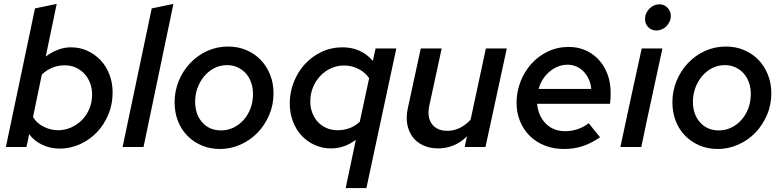

<svg xmlns="http://www.w3.org/2000/svg" viewBox="-20 -752 4007 982"><path d="M556 -279Q556 -219 534.5 -167Q513 -115 476 -76Q439 -37 389.5 -14.5Q340 8 285 8Q237 8 196 -11.5Q155 -31 129 -66Q126 -49 122.5 -33Q119 -17 115 0H10Q48 -178 84.5 -354.5Q121 -531 159 -709Q187 -715 214.5 -720.5Q242 -726 270 -732Q256 -664 242 -597.5Q228 -531 214 -463Q242 -484 275 -497Q308 -510 344 -510Q388 -510 426.5 -492.5Q465 -475 494 -444.5Q523 -414 539.5 -371.5Q556 -329 556 -279ZM311 -418Q244 -418 194 -371Q183 -316 171.5 -262.5Q160 -209 149 -154Q167 -122 203 -104Q239 -86 278 -86Q311 -86 342.5 -99.5Q374 -113 398 -137Q422 -161 436.5 -194.5Q451 -228 451 -269Q451 -301 440.5 -328Q430 -355 411.5 -375Q393 -395 367.5 -406.5Q342 -418 311 -418Z M867 -732 714 0H607L756 -709Z M873 -229Q873 -286 894 -337.5Q915 -389 952 -428.5Q989 -468 1039 -491Q1089 -514 1147 -514Q1197 -514 1239.5 -496Q1282 -478 1313 -446Q1344 -414 1361.5 -370Q1379 -326 1379 -275Q1379 -215 1356.5 -163Q1334 -111 1296.5 -72.5Q1259 -34 1209 -12Q1159 10 1105 10Q1055 10 1013 -7.5Q971 -25 939.5 -56.5Q908 -88 890.5 -132Q873 -176 873 -229ZM1111 -85Q1144 -85 1173.5 -99Q1203 -113 1225.5 -138Q1248 -163 1261 -197Q1274 -231 1274 -272Q1274 -303 1264.5 -330Q1255 -357 1237.5 -376.5Q1220 -396 1195.5 -407.5Q1171 -419 1142 -419Q1106 -419 1076 -403.5Q1046 -388 1024 -361.5Q1002 -335 990 -301.5Q978 -268 978 -232Q978 -167 1014.5 -126Q1051 -85 1111 -85Z M1673 7Q1628 7 1589.5 -10.5Q1551 -28 1522.5 -58.5Q1494 -89 1478 -131.5Q1462 -174 1462 -224Q1462 -280 1482.5 -332Q1503 -384 1539 -423.5Q1575 -463 1624.5 -486.5Q1674 -510 1732 -510Q1779 -510 1818.5 -492.5Q1858 -475 1887 -440Q1891 -457 1894 -472.5Q1897 -488 1901 -504H2007L1854 210H1748Q1761 148 1774 86.5Q1787 25 1800 -37Q1742 7 1673 7ZM1567 -233Q1567 -201 1577.5 -174Q1588 -147 1606.5 -127.5Q1625 -108 1650.5 -97Q1676 -86 1706 -86Q1738 -86 1766.5 -96Q1795 -106 1820 -129Q1832 -185 1844 -240.5Q1856 -296 1868 -352Q1847 -383 1812.5 -400Q1778 -417 1740 -417Q1704 -417 1672.5 -402.5Q1641 -388 1617.5 -363Q1594 -338 1580.5 -304.5Q1567 -271 1567 -233Z M2239 -504 2176 -213Q2163 -154 2188.5 -118.5Q2214 -83 2268 -83Q2334 -83 2387 -140Q2407 -231 2426 -322Q2445 -413 2465 -504H2572Q2545 -377 2517.5 -252Q2490 -127 2463 0H2357Q2359 -14 2362.5 -27.5Q2366 -41 2368 -55Q2337 -23 2299 -8Q2261 7 2221 7Q2178 7 2144.5 -8.5Q2111 -24 2090.5 -51.5Q2070 -79 2063 -116.5Q2056 -154 2066 -199Q2083 -276 2099 -351.5Q2115 -427 2132 -504Z M3049 -50Q3002 -18 2958.5 -4Q2915 10 2864 10Q2811 10 2766.5 -7.5Q2722 -25 2690 -56.5Q2658 -88 2640 -131.5Q2622 -175 2622 -226Q2622 -282 2642 -334Q2662 -386 2697.5 -425.5Q2733 -465 2782 -488.5Q2831 -512 2889 -512Q2933 -512 2970.5 -496.5Q3008 -481 3036 -453Q3064 -425 3081 -387.5Q3098 -350 3102 -305Q3103 -295 3103 -285Q3103 -275 3103 -265Q3103 -257 3102.5 -247.5Q3102 -238 3100 -221H2727Q2733 -159 2771.5 -120Q2810 -81 2871 -81Q2903 -81 2934.5 -91.5Q2966 -102 2991 -122Q3005 -104 3019.5 -86Q3034 -68 3049 -50ZM2883 -421Q2857 -421 2833.5 -411.5Q2810 -402 2790.5 -385.5Q2771 -369 2756.5 -346.5Q2742 -324 2735 -297H3004Q3002 -323 2992 -345.5Q2982 -368 2966 -385Q2950 -402 2928.5 -411.5Q2907 -421 2883 -421Z M3338 -596Q3312 -596 3295.5 -613Q3279 -630 3279 -655Q3279 -670 3285 -683.5Q3291 -697 3301 -707.5Q3311 -718 3324.5 -724Q3338 -730 3353 -730Q3378 -730 3394.5 -712Q3411 -694 3411 -671Q3411 -656 3405 -642.5Q3399 -629 3389 -618.5Q3379 -608 3365.5 -602Q3352 -596 3338 -596ZM3368 -504Q3341 -377 3313.5 -252Q3286 -127 3260 0H3153Q3180 -127 3207 -252Q3234 -377 3262 -504Z M3419 -229Q3419 -286 3440 -337.5Q3461 -389 3498 -428.5Q3535 -468 3585 -491Q3635 -514 3693 -514Q3743 -514 3785.5 -496Q3828 -478 3859 -446Q3890 -414 3907.5 -370Q3925 -326 3925 -275Q3925 -215 3902.5 -163Q3880 -111 3842.5 -72.5Q3805 -34 3755 -12Q3705 10 3651 10Q3601 10 3559 -7.5Q3517 -25 3485.5 -56.5Q3454 -88 3436.5 -132Q3419 -176 3419 -229ZM3657 -85Q3690 -85 3719.5 -99Q3749 -113 3771.5 -138Q3794 -163 3807 -197Q3820 -231 3820 -272Q3820 -303 3810.5 -330Q3801 -357 3783.5 -376.5Q3766 -396 3741.5 -407.5Q3717 -419 3688 -419Q3652 -419 3622 -403.5Q3592 -388 3570 -361.5Q3548 -335 3536 -301.5Q3524 -268 3524 -232Q3524 -167 3560.5 -126Q3597 -85 3657 -85Z"/></svg>

Font: Rosa Sans Medium
Style: Italic
Weight: 500
Italic angle: -12°
Designer: Pentagram / MCKL
Foundry: Pentagram / MCKL
Version: Version 1.005;September 16, 2019;FontCreator 11.5.0.2425 64-